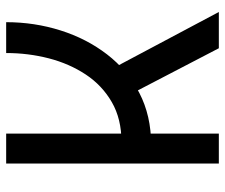

<svg xmlns="http://www.w3.org/2000/svg" viewBox="-74 -660 733 626"><g transform="rotate(-90 293.0 -346.5)"><path d="M134.8 -220.7 143.6 -317.4Q218.8 -317.4 273.4 -348.9Q328.1 -380.4 363.5 -433.8Q398.9 -487.3 416.3 -554.4Q433.6 -621.6 433.6 -693.4H534.2Q534.2 -601.1 507.3 -516.1Q480.5 -431.2 429.2 -364.5Q377.9 -297.9 303.7 -259.3Q229.5 -220.7 134.8 -220.7ZM73.2 0V-693.4H170.9V0ZM449.2 0 273.4 -337.9 361.3 -387.7 567.4 0Z"/></g></svg>

Font: Cascadia Mono
Style: Regular
Weight: 400
Monospace: yes
Designer: Aaron Bell
Foundry: Saja Typeworks
Version: Version 2102.003